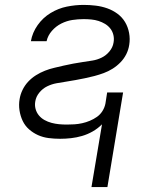

<svg xmlns="http://www.w3.org/2000/svg" viewBox="-20 -558 640 783"><path d="M353 205 396 -51Q379 -34 358 -22Q337 -10 314.5 -3.5Q292 3 269.5 5.5Q247 8 225 8Q201 8 178 5Q155 2 135 -7Q115 -16 98.5 -30.5Q82 -45 72.5 -65Q63 -85 59.5 -108Q56 -131 60 -154Q63 -173 72 -191.5Q81 -210 95 -225Q109 -240 126.5 -251Q144 -262 163 -269.5Q182 -277 201.5 -281.5Q221 -286 240 -290.5Q259 -295 278.5 -298.5Q298 -302 317.5 -305Q337 -308 356.5 -311Q376 -314 394.5 -323Q413 -332 426.5 -348.5Q440 -365 443 -384Q446 -400 442.5 -415Q439 -430 430 -441.5Q421 -453 408.5 -460.5Q396 -468 382 -472.5Q368 -477 352.5 -478.5Q337 -480 321 -480Q298 -480 275 -476.5Q252 -473 230 -462Q208 -451 191.5 -432Q175 -413 170 -390H106Q112 -425 133.5 -455.5Q155 -486 186.5 -505Q218 -524 252.5 -531Q287 -538 321 -538Q346 -538 370.5 -535Q395 -532 417.5 -524Q440 -516 459 -502Q478 -488 490 -468Q502 -448 506.5 -423.5Q511 -399 507 -375Q504 -355 495 -337Q486 -319 471.5 -304Q457 -289 439.5 -278Q422 -267 403 -260Q384 -253 365 -248Q346 -243 326.5 -239Q307 -235 288 -231.5Q269 -228 249.5 -225Q230 -222 210.5 -218.5Q191 -215 172.5 -206Q154 -197 140.5 -180.5Q127 -164 124 -145Q121 -129 125 -114Q129 -99 138.5 -87.5Q148 -76 161.5 -68.5Q175 -61 190 -57Q205 -53 220.5 -51.5Q236 -50 253 -50Q268 -50 283.5 -51Q299 -52 315 -55.5Q331 -59 346.5 -65.5Q362 -72 375.5 -81.5Q389 -91 398 -105.5Q407 -120 410 -136L417 -181H482L418 205Z"/></svg>

Font: Iosevka Curly Light Extended
Style: Italic
Weight: 300
Width: 7
Italic angle: -9°
Monospace: yes
Designer: Belleve Invis
Foundry: Belleve Invis
Version: Version 11.1.0; ttfautohint (v1.8.3)